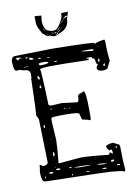

<svg xmlns="http://www.w3.org/2000/svg" viewBox="-94 -914 687 978"><g transform="rotate(-10 249.5 -425.0)"><path d="M22.5 -671.9 212.9 -675.8Q434.6 -672.9 434.6 -666Q434.6 -663.1 428.7 -663.1V-660.2H430.7Q440.4 -669.9 479.5 -674.8L484.4 -675.8Q487.3 -668 487.3 -663.1Q487.3 -607.4 493.2 -565.4L474.6 -527.3Q462.9 -521.5 452.1 -521.5Q420.9 -521.5 420.9 -540V-542Q422.9 -548.8 430.7 -557.6Q420.9 -560.5 420.9 -574.2Q420.9 -591.8 406.2 -591.8Q406.2 -599.6 404.3 -599.6H377.9V-598.6Q377.9 -595.7 389.6 -592.8V-588.9L381.8 -586.9L261.7 -589.8H199.2Q135.7 -589.8 135.7 -582Q140.6 -582 146.5 -398.4Q153.3 -391.6 158.2 -391.6H165L213.9 -394.5L293 -384.8Q302.7 -384.8 302.7 -413.1Q302.7 -425.8 327.1 -429.7L334 -434.6Q346.7 -434.6 346.7 -334V-293.9Q346.7 -285.2 341.8 -283.2Q330.1 -289.1 303.7 -293.9Q300.8 -293.9 293.9 -324.2Q293.9 -334 218.8 -334Q149.4 -334 149.4 -328.1L148.4 -312.5L154.3 -212.9Q152.3 -156.2 145.5 -96.7L149.4 -94.7Q191.4 -97.7 258.8 -104.5H259.8Q310.5 -104.5 399.4 -93.8H401.4Q409.2 -93.8 410.2 -103.5H416L425.8 -94.7L426.8 -100.6Q426.8 -118.2 419.9 -118.2L413.1 -114.3Q403.3 -121.1 398.4 -135.7Q398.4 -146.5 434.6 -150.4Q437.5 -150.4 459 -138.7Q469.7 -138.7 469.7 -118.2Q469.7 -49.8 474.6 -5.9L471.7 3.9H466.8Q460 -2 416 -4.9Q416 -8.8 69.3 -15.6Q47.9 -15.6 47.9 -33.2Q43.9 -37.1 43.9 -68.4L47.9 -89.8V-99.6L50.8 -103.5H53.7Q62.5 -94.7 68.4 -94.7H71.3Q91.8 -99.6 91.8 -109.4L85.9 -330.1Q85.9 -336.9 75.2 -355.5Q78.1 -355.5 83 -542Q85.9 -547.9 85.9 -561.5V-565.4Q85.9 -591.8 54.7 -591.8L30.3 -598.6L17.6 -596.7Q2 -596.7 2 -640.6L1 -641.6Q2 -671.9 21.5 -671.9ZM27.3 -661.1H23.4V-660.2L33.2 -645.5Q40 -655.3 44.9 -655.3L51.8 -654.3L54.7 -655.3Q44.9 -661.1 27.3 -661.1ZM75.2 -648.4 84 -651.4V-655.3H79.1Q72.3 -654.3 72.3 -651.4Q72.3 -648.4 75.2 -648.4ZM167 -654.3H164.1V-652.3H167ZM92.8 -650.4 89.8 -645.5V-644.5Q91.8 -638.7 100.6 -638.7H112.3V-642.6Q99.6 -650.4 93.8 -650.4ZM140.6 -641.6H135.7V-640.6Q137.7 -635.7 144.5 -635.7H149.4V-636.7Q147.5 -641.6 140.6 -641.6ZM395.5 -638.7 360.4 -637.7V-635.7L416 -628.9Q418.9 -629.9 420.9 -634.8V-637.7ZM179.7 -636.7Q179.7 -632.8 197.3 -632.8Q197.3 -636.7 179.7 -636.7ZM133.8 -610.4Q135.7 -602.5 143.6 -602.5H144.5Q182.6 -603.5 182.6 -610.4Q182.6 -616.2 158.2 -616.2H155.3Q133.8 -616.2 133.8 -610.4ZM214.8 -611.3 212.9 -610.4Q213.9 -606.4 219.7 -606.4H220.7Q227.5 -606.4 228.5 -610.4L225.6 -611.3ZM79.1 -608.4H56.6V-606.4H79.1ZM434.6 -571.3V-570.3L437.5 -567.4Q440.4 -567.4 442.4 -578.1L441.4 -585H438.5Q434.6 -585 434.6 -571.3ZM455.1 -547.9 457 -546.9 460 -543.9V-543Q465.8 -543 465.8 -553.7V-555.7H461.9Q459 -553.7 455.1 -547.9ZM118.2 -551.8 116.2 -547.9V-540Q118.2 -532.2 124 -532.2L126 -537.1V-538.1Q126 -548.8 118.2 -551.8ZM124 -502.9 118.2 -498V-491.2L122.1 -487.3H125L127 -490.2ZM155.3 -377 152.3 -373V-372.1H160.2V-374L156.2 -377ZM223.6 -367.2H220.7V-364.3L223.6 -362.3H225.6V-364.3ZM237.3 -364.3H233.4V-362.3H237.3ZM250 -364.3H245.1L249 -360.4H252.9V-362.3ZM109.4 -299.8H105.5L103.5 -293.9V-285.2H106.4L109.4 -286.1ZM130.9 -223.6H127.9V-220.7H130.9ZM129.9 -155.3H127L126 -149.4V-136.7L127 -135.7V-134.8Q133.8 -134.8 133.8 -145.5Q133.8 -154.3 129.9 -155.3ZM445.3 -125 448.2 -122.1Q453.1 -124 453.1 -126V-127.9L451.2 -130.9Q445.3 -128.9 445.3 -125ZM127 -78.1H124V-75.2H127ZM130.9 -69.3 127.9 -66.4V-65.4Q128.9 -61.5 138.7 -61.5H143.6L149.4 -63.5V-65.4Q148.4 -69.3 142.6 -69.3ZM205.1 -65.4H195.3V-63.5L197.3 -60.5H201.2L207 -61.5V-63.5ZM414.1 -65.4 410.2 -60.5V-59.6Q411.1 -55.7 417 -55.7Q426.8 -56.6 426.8 -60.5V-61.5L425.8 -65.4ZM245.1 -61.5H222.7V-59.6L245.1 -56.6H302.7Q302.7 -61.5 245.1 -61.5ZM100.6 -57.6 89.8 -56.6V-54.7Q91.8 -49.8 97.7 -49.8H107.4L110.4 -53.7V-54.7Q110.4 -57.6 103.5 -57.6ZM349.6 -56.6H339.8V-55.7Q339.8 -50.8 386.7 -49.8V-51.8Q369.1 -56.6 349.6 -56.6ZM69.3 -40H65.4V-32.2L68.4 -30.3H69.3ZM447.3 -39.1H437.5V-35.2L448.2 -32.2H451.2L453.1 -35.2V-37.1ZM358.4 -29.3 368.2 -26.4H377Q383.8 -26.4 384.8 -30.3H382.8L372.1 -32.2Q358.4 -30.3 358.4 -29.3ZM283.2 -30.3H277.3V-29.3L279.3 -26.4H293.9V-29.3ZM206.1 -29.3 202.1 -25.4V-22.5H207L209 -25.4V-26.4L207 -29.3ZM189.5 -851.6 186.5 -820.3Q188.5 -785.2 206.1 -772.5Q232.4 -759.8 252 -768.6Q268.6 -782.2 281.2 -807.6Q294.9 -834 289.1 -840.8Q287.1 -844.7 297.9 -846.7Q307.6 -847.7 327.1 -847.7L315.4 -813.5Q315.4 -762.7 265.6 -747.1Q254.9 -739.3 248 -739.3L239.3 -736.3Q232.4 -736.3 223.6 -740.2Q203.1 -741.2 191.4 -750Q185.5 -757.8 181.6 -757.8Q179.7 -758.8 166 -785.2Q153.3 -809.6 155.3 -829.1Q156.2 -847.7 154.3 -851.6Q152.3 -856.4 189.5 -851.6ZM302.7 -819.3V-817.4H304.7L310.5 -821.3Q311.5 -822.3 315.4 -822.3L316.4 -823.2V-824.2L315.4 -825.2V-826.2H317.4Q317.4 -827.1 315.4 -829.1Q306.6 -829.1 302.7 -819.3ZM260.7 -753.9H262.7Q263.7 -753.9 283.2 -776.4Q279.3 -774.4 271.5 -764.6Q260.7 -756.8 260.7 -753.9ZM271.5 -776.4H269.5Q253.9 -761.7 253.9 -759.8Q265.6 -767.6 269.5 -773.4L271.5 -775.4ZM260.7 -752.9H258.8L248 -744.1V-742.2Q257.8 -742.2 258.8 -751Q260.7 -751 260.7 -752.9ZM239.3 -753.9Q240.2 -750 246.1 -750Q252 -754.9 252 -755.9V-756.8H251Q250 -754.9 239.3 -753.9ZM187.5 -781.2H185.5Q193.4 -772.5 195.3 -772.5V-773.4Q190.4 -781.2 187.5 -781.2ZM323.2 -843.8H324.2V-844.7H317.4V-843.8H318.4H319.3H320.3H321.3H322.3ZM287.1 -804.7V-802.7H289.1Q293.9 -805.7 293.9 -807.6V-808.6H292Q287.1 -806.6 287.1 -804.7ZM227.5 -752H226.6Q232.4 -749 236.3 -749L237.3 -750Q233.4 -752 227.5 -752ZM295.9 -812.5H297.9Q299.8 -812.5 300.8 -816.4V-817.4V-818.4Q296.9 -818.4 295.9 -812.5ZM210.9 -744.1H210V-743.2L211.9 -742.2L225.6 -747.1V-748ZM201.2 -753.9Q201.2 -752 209 -750H210Q209 -752 201.2 -753.9ZM280.3 -794.9H281.2Q285.2 -797.9 287.1 -800.8Q281.2 -800.8 280.3 -794.9ZM225.6 -758.8Q225.6 -756.8 231.4 -753.9H233.4Q230.5 -756.8 225.6 -758.8ZM259.8 -746.1H262.7L258.8 -742.2L255.9 -743.2Q258.8 -746.1 259.8 -746.1ZM272.5 -791Q272.5 -793 275.4 -793L276.4 -792Q276.4 -790 273.4 -790ZM168.9 -816.4H168Q169.9 -813.5 170.9 -813.5V-814.5ZM280.3 -793.9 277.3 -793 278.3 -792 280.3 -793ZM302.7 -812.5H300.8V-811.5H302.7Z"/></g></svg>

Font: Love Ya Like A Sister
Style: Regular
Weight: 400
Designer: Kimberly Geswein
Foundry: Kimberly Geswein
Version: Version 1.002 2007